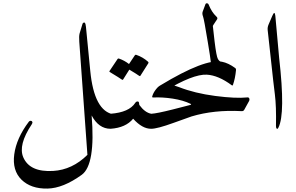

<svg xmlns="http://www.w3.org/2000/svg" viewBox="-20 -774 1781 1154"><path d="M522.5 -348.1Q545.9 -106 663.1 -86.4Q671.4 -81.5 662.6 -36.1Q656.7 0 644.5 0Q573.2 0 530.8 -80.1Q554.7 215.3 471.7 276.4Q359.9 357.4 265.6 359.4Q166 361.3 109.4 306.2Q52.7 250.5 65.7 153.6Q78.6 56.6 153.3 -42.5Q157.7 -48.3 164.6 -48.1Q171.4 -47.9 174.1 -41.7Q176.8 -35.6 170.9 -26.9Q87.9 97.7 120.1 171.9Q159.2 261.7 299.3 253.4Q414.6 246.6 505.4 156.7L456.5 -523.4Q454.1 -556.6 458.5 -573.2L476.6 -632.8Q492.7 -651.4 496.6 -612.8Z M888.7 -90.3Q905.3 -86.4 907.2 -78.6Q909.2 -70.8 907.2 -55.2Q899.9 0 888.7 0Q835 0.5 780.3 -60.5Q735.8 -6.3 644.5 0Q635.3 0.5 631.8 -15.1L623 -56.6Q620.6 -66.9 627.2 -78.1Q633.8 -89.4 644.5 -90.3Q755.9 -98.6 793 -155.8Q798.3 -164.1 806.6 -164.1Q814.9 -164.1 815.7 -154.8Q816.4 -145.5 817.9 -142.6Q850.6 -97.7 888.7 -90.3ZM791 -442.4Q793.5 -446.3 799.3 -444.3Q838.9 -430.7 870.1 -402.8Q874.5 -398.9 871.6 -394L823.7 -318.4Q820.8 -314 814 -319.8Q807.6 -325.2 757.3 -355.5L719.7 -295.9Q716.8 -291.5 709.7 -297.4Q702.6 -303.2 639.6 -341.3Q635.7 -343.8 638.2 -347.2L687 -419.9Q689.5 -423.8 695.3 -421.9Q728 -410.6 755.4 -389.2Z M1055.7 -250.5Q1150.4 -213.4 1273.7 -197.3Q1397 -181.2 1466.3 -188.5Q1476.1 -189.5 1478.5 -181.6Q1481 -173.8 1477.5 -167.5L1447.8 -113.8Q1442.9 -105 1431.2 -106Q1266.1 -114.7 1131.3 -74.2Q1121.6 -71.3 1023.4 -35.6Q925.3 0 888.7 0Q876 0 869.1 -33.7Q857.9 -88.9 889.9 -90.3Q921.9 -91.8 1018.6 -116.2Q1115.2 -140.6 1119.4 -142.1Q1123.5 -143.6 1124.5 -143.6Q1132.3 -146.5 1125.5 -149.9Q1081.5 -171.4 1018.1 -181.2Q954.6 -190.9 901.4 -188Q893.1 -187.5 895 -194.8Q900.4 -215.3 917.5 -237.3Q934.6 -259.3 952.1 -264.2Q992.7 -274.9 1055.7 -250.5Z M1314.5 -402.8Q1353 -395 1393.6 -365.2Q1399.4 -360.8 1398.4 -352.1Q1393.6 -302.2 1380.4 -264.6Q1377.9 -257.8 1373.5 -261.2Q1292.5 -321.3 1223.1 -325.2Q1140.1 -329.6 968.3 -225.6Q919.4 -217.8 944.3 -261.2Q1212.9 -423.8 1314.5 -402.8Z M1214.8 -748.5Q1217.3 -754.9 1224.4 -754.2Q1231.4 -753.4 1233.4 -748Q1252.4 -700.7 1279.8 -675.3Q1290 -666.5 1284.9 -658.2Q1279.8 -649.9 1269.8 -635.3Q1259.8 -620.6 1259.3 -617.9Q1258.8 -615.2 1269.8 -524.7Q1280.8 -434.1 1289.8 -419.4Q1298.8 -404.8 1306.6 -403.8Q1319.8 -402.3 1303.2 -378.9Q1286.6 -355.5 1268.1 -361.1Q1249.5 -366.7 1246.1 -408.7Q1245.1 -423.3 1229.5 -517.6Q1206.5 -658.7 1200.2 -675.3Q1193.8 -691.9 1198.2 -704.1Z M1616.2 -677.7Q1630.9 -712.9 1634.8 -679.7Q1634.8 -679.7 1657.7 -426.8Q1696.3 -89.8 1653.3 -6.8Q1647.5 4.4 1642.8 -1.2Q1638.2 -6.8 1638.7 -17.6Q1641.1 -135.7 1632.1 -206.5Q1623 -277.3 1610.4 -397L1588.9 -592.8Q1586.9 -609.4 1594.2 -626.5Z"/></svg>

Font: Amiri
Style: Regular
Weight: 400
Designer: Khaled Hosny
Version: Version 000.108